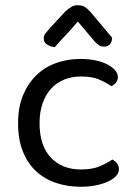

<svg xmlns="http://www.w3.org/2000/svg" viewBox="-20 -700 518 733"><path d="M289 -408Q255 -408 226 -396.5Q197 -385 176 -362.5Q155 -340 143 -306.5Q131 -273 131 -230Q131 -144 174 -98.5Q217 -53 289 -53Q331 -53 359 -64.5Q387 -76 409 -91Q420 -85 427 -76Q434 -67 434 -54Q434 -40 423 -28Q412 -16 392.5 -7Q373 2 346.5 7.5Q320 13 289 13Q237 13 193 -2Q149 -17 117 -47Q85 -77 67 -122.5Q49 -168 49 -230Q49 -291 68 -336.5Q87 -382 119 -413Q151 -444 194.5 -459.5Q238 -475 287 -475Q318 -475 344.5 -469.5Q371 -464 390 -454Q409 -444 419.5 -431.5Q430 -419 430 -406Q430 -394 423 -385Q416 -376 405 -371Q383 -386 357 -397Q331 -408 289 -408ZM277 -618Q254 -590 231.5 -566.5Q209 -543 189 -520Q171 -522 159 -530.5Q147 -539 147 -553Q147 -564 153 -572Q159 -580 169 -591L230 -657Q243 -668 253 -674Q263 -680 277 -680Q293 -680 303 -674Q313 -668 324 -656L408 -556Q408 -542 400.5 -532Q393 -522 377 -522Q365 -522 357.5 -527.5Q350 -533 342 -541Z"/></svg>

Font: Baloo Da 2
Style: Regular
Weight: 400
Designer: Noopur Datye, Sulekha Rajkumar and Ek Type
Foundry: Ek Type
Version: Version 1.640;hotconv 1.0.111;makeotfexe 2.5.65597; ttfautoh